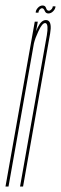

<svg xmlns="http://www.w3.org/2000/svg" viewBox="-56 -679 222 699"><path d="M-36 0 70.5 -600H81.5L75.5 -565.5Q78 -572.5 81.5 -579.5Q94.5 -606 111 -606Q116.5 -606 120 -603.5Q133 -595 126.5 -557Q117.5 -507.5 101.5 -416L28 0H17L91.5 -421Q106.5 -505.5 114.5 -550.5Q121 -589.5 111 -594.5Q109.5 -595 108 -595Q97.5 -595 83.5 -564.5Q72 -540 67.5 -521L-25 0ZM120 -630Q110.5 -630 106.8 -639.5Q103 -649 97 -649Q92.5 -649 88.2 -644Q84 -639 84 -633H74Q74 -642 81.8 -650.5Q89.5 -659 99 -659Q109 -659 111.8 -649.5Q114.5 -640 122 -640Q126.5 -640 131.2 -645Q136 -650 136 -656H146Q146 -647 138 -638.5Q130 -630 120 -630Z"/></svg>

Font: Anybody UltraCondensed Thin
Style: Italic
Weight: 100
Width: 1
Italic angle: -10°
Designer: Tyler Finck
Foundry: Etcetera Type Company
Version: Version 1.010; ttfautohint (v1.8.3) -l 8 -r 50 -G 200 -x 14 